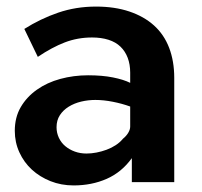

<svg xmlns="http://www.w3.org/2000/svg" viewBox="-20 -554 614 584"><path d="M381 0V-73Q350 -30 304.5 -10Q259 10 204 10Q166 10 133.5 -3Q101 -16 77 -38Q53 -60 39 -90.5Q25 -121 25 -156Q25 -197 43 -228Q61 -259 92 -281Q123 -303 163.5 -314Q204 -325 248 -325Q291 -325 323.5 -318.5Q356 -312 376 -302V-333Q376 -358 368.5 -378Q361 -398 346.5 -412Q332 -426 310 -433Q288 -440 260 -440Q216 -440 177 -425Q138 -410 95 -381L54 -466Q103 -497 157 -515.5Q211 -534 272 -534Q329 -534 373.5 -519Q418 -504 448.5 -476.5Q479 -449 494.5 -408.5Q510 -368 510 -317V0ZM354 -132Q364 -140 370 -150Q376 -160 376 -169V-230Q351 -239 323 -244.5Q295 -250 270 -250Q248 -250 227 -245Q206 -240 189 -229.5Q172 -219 162 -203.5Q152 -188 152 -167Q152 -150 159 -135Q166 -120 178.5 -109.5Q191 -99 207.5 -93Q224 -87 243 -87Q258 -87 273.5 -90Q289 -93 304 -98.5Q319 -104 332 -112.5Q345 -121 354 -132Z"/></svg>

Font: Rising Sun
Style: Bold
Weight: 700
Designer: Matt McInerney, Pablo Impallari, Rodrigo Fuenzalida (Raleway font), Stephen Hutchings (Greek), Cristiano Sobral (main ch
Foundry: The Rising Sun Project Authors
Version: Version 4.327; ttfautohint (v1.8.4.7-5d5b-dirty)